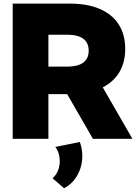

<svg xmlns="http://www.w3.org/2000/svg" viewBox="-20 -752 747 1040"><path d="M697.3 0H483.4L343.8 -242.2H242.2V0H48.8V-732.4H358.4Q453.6 -732.4 520.5 -703.6Q587.4 -674.8 622.8 -619.9Q658.2 -564.9 658.2 -487.3Q658.2 -414.6 627 -361.8Q595.7 -309.1 536.6 -278.8ZM242.2 -391.1H343.3Q401.4 -391.1 430.9 -412.8Q460.4 -434.6 460.4 -477.5Q460.4 -520.5 430.9 -542.2Q401.4 -564 343.3 -564H242.2ZM327.1 267.6 264.6 213.4Q284.2 196.8 293.9 172.1Q303.7 147.5 303.7 120.6Q303.7 76.7 279.8 43.9L412.6 17.1Q425.8 54.2 425.8 92.8Q425.8 149.4 399.2 196.8Q372.6 244.1 327.1 267.6Z"/></svg>

Font: Kumbh Sans Black
Style: Regular
Weight: 900
Version: Version 1.005